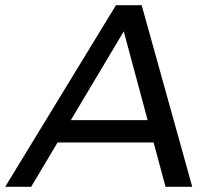

<svg xmlns="http://www.w3.org/2000/svg" viewBox="-70 -720 816 740"><path d="M568 0 522 -171H152L50 0H-50L377 -700H476L671 0ZM203 -257H499L407 -599Z"/></svg>

Font: Gontserrat
Style: Italic
Weight: 400
Italic angle: -11.3°
Designer: Julieta Ulanovsky
Foundry: Julieta Ulanovsky
Version: Version 6.001